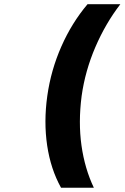

<svg xmlns="http://www.w3.org/2000/svg" viewBox="-20 -762 588 906"><path d="M203.1 -309.1Q220.2 -430.7 269.3 -542.2Q318.4 -653.8 393.1 -742.2H547.9Q478 -651.4 429.9 -539.6Q381.8 -427.7 365.2 -309.1Q349.1 -184.6 364.5 -75.4Q379.9 33.7 422.9 124H268.1Q219.2 36.1 202.6 -75.2Q186 -186.5 203.1 -309.1Z"/></svg>

Font: Trueno
Style: Bold Italic
Weight: 700
Designer: Julieta Ulanovsky
Foundry: Julieta Ulanovsky
Version: Version 3.001b | FøM Fix